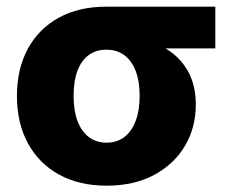

<svg xmlns="http://www.w3.org/2000/svg" viewBox="-20 -556 695 586"><path d="M305.2 10.7Q221.7 10.7 160.2 -23.2Q98.6 -57.1 65.2 -118.7Q31.7 -180.2 31.7 -263.2Q31.7 -345.7 64.9 -407Q98.1 -468.3 159.4 -502Q220.7 -535.6 304.2 -535.6H637.2V-408.2H402.8L304.2 -404.3Q272.9 -404.3 250.5 -387.7Q228 -371.1 216.3 -339.6Q204.6 -308.1 204.6 -263.2Q204.6 -218.8 216.6 -186.8Q228.5 -154.8 251.2 -137.7Q273.9 -120.6 305.2 -120.6Q336.9 -120.6 359.4 -137.7Q381.8 -154.8 394 -186.8Q406.2 -218.8 406.2 -263.2Q406.2 -308.1 394 -339.6Q381.8 -371.1 359.4 -387.7Q336.9 -404.3 305.2 -404.3V-450.2Q363.8 -450.2 413.3 -437.5Q462.9 -424.8 499.8 -398.7Q536.6 -372.6 557.1 -332Q577.6 -291.5 577.6 -236.3Q577.6 -166.5 544.4 -110.6Q511.2 -54.7 450.2 -22Q389.2 10.7 305.2 10.7Z"/></svg>

Font: Inter 20pt ExtraBold
Style: Regular
Weight: 800
Version: Version 4.001;git-66647c0bb